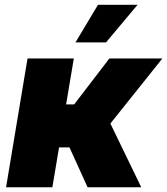

<svg xmlns="http://www.w3.org/2000/svg" viewBox="-20 -793 708 813"><path d="M5.7 0 96.6 -545.5H292.6L259.9 -350.9H294L443.2 -545.5H667.6L447.4 -269.9L578.1 0H350.9L274.1 -169H230.1L201.7 0ZM299.7 -613.6 394.9 -772.7H562.5L429 -613.6Z"/></svg>

Font: Karasuma Gothic
Style: Italic
Weight: 900
Italic angle: -9.39999°
Designer: Rasmus Andersson / Ryoko Nishizuka
Foundry: Genbu
Version: Version 1.00